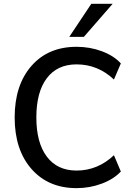

<svg xmlns="http://www.w3.org/2000/svg" viewBox="-20 -973 692 1003"><path d="M611.3 -77.1Q574.2 -37.1 511.7 -13.7Q449.2 9.8 379.9 9.8Q232.4 9.8 144.5 -90.3Q56.6 -190.4 56.6 -359.4Q56.6 -528.3 144 -628.4Q231.4 -728.5 379.9 -728.5Q450.2 -728.5 512.7 -705.1Q575.2 -681.6 611.3 -641.6L575.2 -557.6Q491.2 -636.7 379.9 -636.7Q279.3 -636.7 224.6 -564.5Q169.9 -492.2 169.9 -359.4Q169.9 -227.5 224.6 -154.8Q279.3 -82 379.9 -82Q490.2 -82 575.2 -162.1ZM341.8 -780.3 457 -953.1H568.4L418 -780.3Z"/></svg>

Font: Min Sans Medium
Style: Regular
Weight: 500
Designer: Jinseong-Kim, NotoSansCJK, Nunito
Foundry: Jinseong-Kim
Version: Version 1.400;Glyphs 3.1.2 (3151)